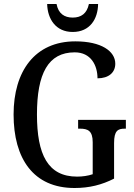

<svg xmlns="http://www.w3.org/2000/svg" viewBox="-20 -931 673 961"><path d="M344 -771C430 -771 470 -836 471 -911H425C415 -863 386 -843 344 -843C302 -843 272 -863 263 -911H216C218 -836 259 -771 344 -771ZM353 10C428 10 490 -6 551 -37V-215C551 -277 570 -287 604 -287H610V-331H371V-287H380C419 -287 444 -277 444 -219V-59C421 -51 393 -47 366 -47C219 -47 165 -158 165 -358C165 -563 221 -669 354 -669C435 -669 468 -604 468 -539C524 -539 557 -568 557 -612C557 -675 487 -724 357 -724C154 -724 48 -574 48 -358C48 -137 147 10 353 10Z"/></svg>

Font: Noto Serif Sinhala Condensed Medium
Style: Regular
Weight: 500
Width: 3
Designer: Jelle Bosma - Monotype Design Team
Foundry: Monotype Imaging Inc.
Version: Version 2.007